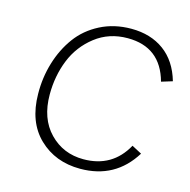

<svg xmlns="http://www.w3.org/2000/svg" viewBox="-101 -769 870 879"><g transform="rotate(15 334.0 -330.0)"><path d="M354 10Q236 10 158.5 -64.5Q81 -139 80 -272Q79 -349 100.5 -420Q122 -491 163 -547Q204 -603 269.5 -636.5Q335 -670 416 -670Q508 -670 571.5 -623.5Q635 -577 661 -487L609 -471Q567 -624 411 -624Q323 -624 258 -573.5Q193 -523 162.5 -447Q132 -371 132 -283Q132 -169 196.5 -102.5Q261 -36 357 -36Q494 -36 559 -154L606 -129Q520 10 354 10Z"/></g></svg>

Font: Elaine Sans Light
Style: Italic
Weight: 300
Italic angle: -13°
Designer: Wei Huang
Foundry: Wei Huang
Version: Version 2.001;December 24, 2019;FontCreator 12.0.0.2547 64-b